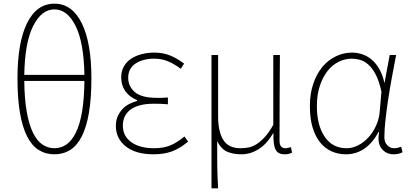

<svg xmlns="http://www.w3.org/2000/svg" viewBox="-20 -826 2233 1044"><path d="M112 -386Q113 -287 125.5 -217.5Q138 -148 159.5 -104Q181 -60 211 -40Q241 -20 276 -20Q311 -20 340.5 -40Q370 -60 392 -104Q414 -148 426 -217.5Q438 -287 439 -386ZM439 -419Q436 -595 391 -685Q346 -775 276 -775Q206 -775 160.5 -685Q115 -595 112 -419ZM276 -806Q372 -806 424.5 -700Q477 -594 477 -400Q477 -291 463.5 -212.5Q450 -134 424.5 -84Q399 -34 361.5 -10.5Q324 13 276 13Q228 13 190.5 -10.5Q153 -34 127.5 -84Q102 -134 88.5 -212.5Q75 -291 75 -400Q75 -594 127 -700Q179 -806 276 -806Z M814 13Q718 13 664 -30Q610 -73 610 -141Q610 -171 620 -193.5Q630 -216 646 -233Q662 -250 682.5 -260.5Q703 -271 725 -277V-282Q683 -299 661 -331Q639 -363 639 -405Q639 -438 653 -463.5Q667 -489 692 -506Q717 -523 750 -531.5Q783 -540 820 -540Q868 -540 907 -523.5Q946 -507 981 -480L963 -452Q928 -478 894 -492.5Q860 -507 818 -507Q789 -507 763.5 -500.5Q738 -494 718.5 -481.5Q699 -469 688 -449.5Q677 -430 677 -403Q677 -357 713 -325.5Q749 -294 833 -294Q848 -294 860.5 -294Q873 -294 893 -296V-259Q870 -261 853 -261.5Q836 -262 817 -262Q733 -262 690.5 -230.5Q648 -199 648 -143Q648 -86 694 -53Q740 -20 818 -20Q867 -20 904 -34.5Q941 -49 983 -84L1003 -56Q958 -19 915.5 -3Q873 13 814 13Z M1130 -527H1166V-192Q1166 -111 1194 -65.5Q1222 -20 1288 -20Q1309 -20 1330.5 -24Q1352 -28 1374 -41.5Q1396 -55 1419 -80Q1442 -105 1466 -147V-527H1502Q1501 -407 1500.5 -292.5Q1500 -178 1500 -59Q1500 -39 1508.5 -29.5Q1517 -20 1531 -20Q1539 -20 1545 -21.5Q1551 -23 1562 -26L1568 4Q1560 8 1550.5 10.5Q1541 13 1528 13Q1491 13 1478 -13.5Q1465 -40 1467 -101H1465Q1429 -41 1385 -14Q1341 13 1292 13Q1249 13 1216.5 -0.5Q1184 -14 1161 -58Q1161 -12 1161 21.5Q1161 55 1161.5 83Q1162 111 1163 137.5Q1164 164 1166 198H1130Z M1861 13Q1818 13 1782 -3.5Q1746 -20 1720 -52.5Q1694 -85 1679.5 -134Q1665 -183 1665 -249Q1665 -318 1684 -372.5Q1703 -427 1734.5 -464Q1766 -501 1807.5 -520.5Q1849 -540 1894 -540Q1921 -540 1948 -531.5Q1975 -523 1999 -503.5Q2023 -484 2041.5 -452.5Q2060 -421 2070 -376H2071L2099 -527H2134Q2123 -470 2111.5 -408.5Q2100 -347 2091 -287.5Q2082 -228 2076 -174Q2070 -120 2070 -79Q2070 -53 2085.5 -36.5Q2101 -20 2123 -20Q2133 -20 2143 -22.5Q2153 -25 2161 -28L2169 2Q2161 6 2149 9.5Q2137 13 2120 13Q2080 13 2055 -18Q2030 -49 2042 -109H2039Q1972 13 1861 13ZM1864 -20Q1897 -20 1928 -36Q1959 -52 1984 -79.5Q2009 -107 2025.5 -144Q2042 -181 2045 -222L2054 -328Q2041 -387 2022 -422.5Q2003 -458 1981 -476.5Q1959 -495 1936 -501Q1913 -507 1893 -507Q1856 -507 1821.5 -490Q1787 -473 1761 -440Q1735 -407 1719 -359Q1703 -311 1703 -249Q1703 -145 1745.5 -82.5Q1788 -20 1864 -20Z"/></svg>

Font: Kinto Sans Thin
Style: Regular
Weight: 100
Designer: Authors: Ryoko NISHIZUKA  (kana & ideographs); Paul D. Hunt (Latin, Greek & Cyrillic); Wenlong ZHANG  (bopomofo); Sandol
Foundry: Adobe Systems Incorporated, ookami Inc.
Version: Version 0.001